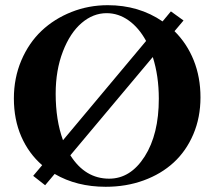

<svg xmlns="http://www.w3.org/2000/svg" viewBox="-20 -696 814 729"><path d="M151.4 7.3 106 -28.3 140.1 -68.8Q88.9 -113.3 60.8 -177.7Q32.7 -242.2 32.7 -322.3Q32.7 -399.9 61 -466.6Q89.4 -533.2 137.7 -578.9Q186 -624.5 251.2 -650.4Q316.4 -676.3 389.2 -676.3Q507.3 -676.3 597.2 -614.7L628.9 -652.8L676.8 -618.2L642.6 -577.6Q689.9 -530.8 715.6 -466.8Q741.2 -402.8 741.2 -326.2Q741.2 -250 714.1 -186.3Q687 -122.6 639.4 -78.9Q591.8 -35.2 525.4 -11Q459 13.2 381.3 13.2Q271 13.2 187.5 -35.6ZM191.4 -340.3Q191.4 -239.7 219.2 -163.6L534.7 -540.5Q507.3 -590.8 468.5 -618.4Q429.7 -646 384.8 -646Q333.5 -646 289.8 -608.6Q246.1 -571.3 218.8 -500.5Q191.4 -429.7 191.4 -340.3ZM394.5 -17.6Q475.6 -17.6 529.3 -101.8Q583 -186 583 -321.3Q583 -407.7 560.1 -479.5L247.1 -106.4Q303.2 -17.6 394.5 -17.6Z"/></svg>

Font: Elstob SemiBold
Style: Regular
Weight: 600
Designer: Peter S. Baker
Version: Version 1.015